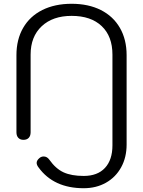

<svg xmlns="http://www.w3.org/2000/svg" viewBox="-20 -730 759 1016"><path d="M184 156Q174 143 174 132Q174 119 188 107Q198 98 211 98Q229 98 241 115Q275 163 316.5 182Q358 201 423 201Q496 201 535.5 158.5Q575 116 575 39V-441Q575 -538 518 -592Q461 -646 359 -646Q259 -646 200.5 -591Q142 -536 142 -441V-30Q142 -11 132 -0.5Q122 10 104 10Q87 10 77 -0.5Q67 -11 67 -30V-438Q67 -521 102.5 -582.5Q138 -644 204 -677Q270 -710 359 -710Q448 -710 513.5 -677Q579 -644 614.5 -582.5Q650 -521 650 -438V35Q650 103 621 155.5Q592 208 540.5 237Q489 266 423 266Q264 266 184 156Z"/></svg>

Font: Kodchasan
Style: Regular
Weight: 400
Version: Version 1.000; ttfautohint (v1.6)